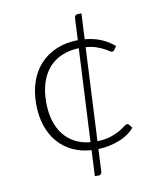

<svg xmlns="http://www.w3.org/2000/svg" viewBox="-84 -692 748 886"><g transform="rotate(-10 290.0 -249.0)"><path d="M294.5 5.5Q246.5 2.5 207 -16Q167.5 -34.5 139 -67Q110.5 -99.5 95 -145.2Q79.5 -191 79.5 -249Q79.5 -305 95.5 -351.8Q111.5 -398.5 142.2 -432.2Q173 -466 217.8 -485.2Q262.5 -504.5 320 -505.5L325 -608Q325.5 -614.5 329.2 -619.2Q333 -624 340 -624H358L352 -504Q395.5 -500 429.2 -485.5Q463 -471 489.5 -448L477.5 -431.5Q475 -429 472.8 -427.2Q470.5 -425.5 466.5 -425.5Q462 -425.5 453.8 -431.2Q445.5 -437 431.8 -444.2Q418 -451.5 398 -458.2Q378 -465 350 -467.5L328.5 -30.5Q366 -31.5 391.5 -40Q417 -48.5 433.8 -58.2Q450.5 -68 460.2 -76Q470 -84 475.5 -84Q479.5 -84 481.5 -83Q483.5 -82 485.5 -79.5L497.5 -64Q486 -49.5 468.8 -37.2Q451.5 -25 429.5 -15.8Q407.5 -6.5 381.5 -0.8Q355.5 5 326.5 6L321.5 111Q321 117.5 317.2 122Q313.5 126.5 306.5 126.5H288.5ZM126.5 -249Q126.5 -200 138.2 -161.2Q150 -122.5 172.2 -94.8Q194.5 -67 225.8 -51Q257 -35 296 -31.5L318 -468Q272 -466.5 236.2 -450.8Q200.5 -435 176.2 -406.8Q152 -378.5 139.2 -338.5Q126.5 -298.5 126.5 -249Z"/></g></svg>

Font: o
Style: Regular
Weight: 300
Designer: Lukasz Dziedzic
Foundry: Lukasz Dziedzic
Version: Version 1.104; Western+Polish opensource; ttfautohint (v1.8.